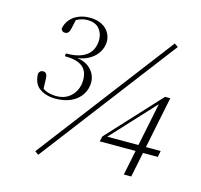

<svg xmlns="http://www.w3.org/2000/svg" viewBox="-102 -794 966 923"><g transform="rotate(15 381.0 -332.5)"><path d="M175 -264Q128 -264 96 -286Q64 -308 63 -359Q66 -368 71.5 -372Q77 -376 85 -376Q94 -376 99.5 -369.5Q105 -363 106 -348L108 -288L96 -307Q111 -290 132 -283.5Q153 -277 175 -277Q209 -277 232.5 -292Q256 -307 268.5 -331.5Q281 -356 281 -385Q281 -412 270.5 -431.5Q260 -451 235 -462Q210 -473 166 -473L168 -487Q220 -487 250 -501.5Q280 -516 292.5 -539.5Q305 -563 305 -591Q305 -624 285.5 -646.5Q266 -669 227 -669Q208 -669 190 -662.5Q172 -656 154 -641L174 -663L162 -609Q159 -595 153 -588.5Q147 -582 137 -582Q129 -582 124 -586Q119 -590 117 -597Q122 -624 138 -643Q154 -662 179 -672.5Q204 -683 234 -683Q270 -683 294 -670.5Q318 -658 330.5 -637.5Q343 -617 343 -593Q343 -564 326.5 -538Q310 -512 278.5 -495.5Q247 -479 202 -478L200 -482Q259 -481 290 -452.5Q321 -424 321 -383Q321 -351 303.5 -323.5Q286 -296 253.5 -280Q221 -264 175 -264ZM165 18 147 5 661 -669 679 -656ZM587 3 615 -133 616 -141 663 -371H656L677 -383L565 -262L453 -141L459 -158V-152H729L723 -121H434L440 -147L682 -409H708L624 3Z"/></g></svg>

Font: Source Serif 4 48pt Light
Style: Italic
Weight: 300
Italic angle: -12°
Designer: Frank Grießhammer
Foundry: Adobe Systems Incorporated
Version: Version 4.004;hotconv 1.0.116;makeotfexe 2.5.65601